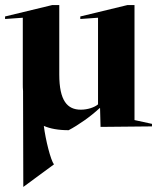

<svg xmlns="http://www.w3.org/2000/svg" viewBox="-35 -500 621 758"><path d="M362 1 565 -1V-11L496 -26V-480H468L282 -435V-425L352 -430V-88C338 -76 311 -67 284 -67C231 -67 199 -102 199 -206V-480H171L-15 -435V-425L55 -430V-170C55 -160 55 -150 56 -140L57 238L178 149C165 132 145 53 138 -3C163 8 195 14 236 14C274 -6 323 -40 358 -73H360Z"/></svg>

Font: Mazius Display
Style: Bold
Weight: 700
Designer: Alberto Casagrande & Collletttivo
Foundry: Collletttivo
Version: Version 2.000;Glyphs 3.2 (3221)